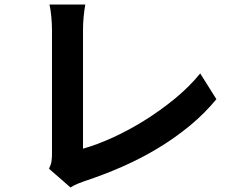

<svg xmlns="http://www.w3.org/2000/svg" viewBox="-20 -780 1040 842"><path d="M195 -40Q204 -59 206 -73.5Q208 -88 208 -105V-647Q208 -676 205 -707.5Q202 -739 197 -760H354Q349 -731 346.5 -703.5Q344 -676 344 -647V-128Q405 -145 475 -177Q545 -209 614 -252Q683 -295 746.5 -347Q810 -399 858 -458L929 -345Q878 -283 814 -230Q750 -177 676 -132Q602 -87 519.5 -50.5Q437 -14 349 15Q338 19 322.5 25Q307 31 289 42Z"/></svg>

Font: SpoqaHanSansJP-Bold
Style: Regular
Weight: 700
Designer: [Source Han Sans]
Ryoko NISHIZUKA  (kana & ideographs); Paul D. Hunt (Latin, Greek & Cyrillic); Wenlong ZHANG  (bopomofo
Foundry: Spoqa (http://bi.spoqa.com)
Version: Version 1.002.20150607